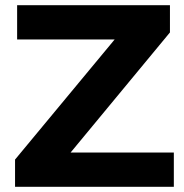

<svg xmlns="http://www.w3.org/2000/svg" viewBox="-20 -720 711 740"><path d="M38 0V-105L422 -568H46V-700H635V-595L252 -132H650V0Z"/></svg>

Font: Montserrat Z
Style: Bold
Weight: 700
Designer: Julieta Ulanovsky
Foundry: Julieta Ulanovsky
Version: Version 8.000